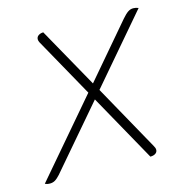

<svg xmlns="http://www.w3.org/2000/svg" viewBox="-101 -591 644 673"><g transform="rotate(-15 220.5 -255.0)"><path d="M385 -29Q390 -21 390 -14Q390 -6 383 -1Q376 4 364 4L228 -240L37 -17Q26 -5 18 -0.5Q10 4 0 4Q-11 4 -18 0L212 -269L92 -484Q89 -490 89 -495Q89 -504 96.5 -509Q104 -514 114 -514L236 -296L399 -487Q412 -502 421 -508Q430 -514 440 -514Q450 -514 459 -510L252 -268Z"/></g></svg>

Font: Thasadith
Style: Italic
Weight: 400
Italic angle: -9°
Designer: Cadson Demak Co.,Ltd.
Foundry: Cadson Demak Co.,Ltd.
Version: Version 1.000; ttfautohint (v1.6)